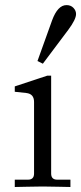

<svg xmlns="http://www.w3.org/2000/svg" viewBox="-20 -747 325 768"><path d="M129.9 -502.9 188.5 -666Q210.9 -726.6 246.1 -726.6Q263.2 -726.6 273.7 -715.6Q284.2 -704.6 284.2 -690.9Q284.2 -669.4 252.9 -627.4L151.4 -492.2ZM39.1 1V-28.3H91.8Q116.2 -28.3 116.2 -52.7V-339.4Q116.2 -371.6 85 -375L39.1 -379.9V-401.4L168.9 -444.3H184.6V-52.7Q184.6 -28.3 209 -28.3H261.7V1Q260.3 1 213.6 0Q167 -1 150.4 -1Q133.8 -1 87.2 0Q40.5 1 39.1 1Z"/></svg>

Font: Theano Old Style
Style: Regular
Weight: 400
Designer: Alexey Kryukov
Version: Version 2.00